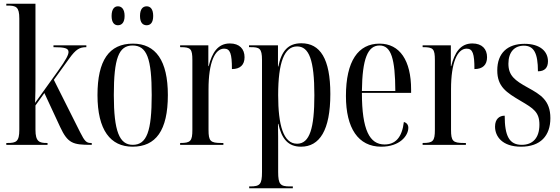

<svg xmlns="http://www.w3.org/2000/svg" viewBox="-20 -780 3015 1034"><path d="M14 0H236V-10H232C192 -10 171 -17 171 -81V-212L219 -279L304 -96C345 -8 373 0 469 0H474V-10H469C446 -10 436 -19 412 -67L270 -350L353 -465C389 -515 409 -526 445 -526V-536H268V-526C329 -526 349 -520 349 -500C349 -486 338 -461 291 -396L169 -226C171 -264 171 -319 171 -354V-760H14V-750H20C67 -750 84 -743 84 -680V-81C84 -17 67 -10 20 -10H14Z M770 -644C790 -644 805 -658 805 -694C805 -731 790 -746 770 -746C749 -746 734 -731 734 -694C734 -658 749 -644 770 -644ZM615 -644C635 -644 651 -658 651 -694C651 -731 635 -746 615 -746C596 -746 581 -731 581 -694C581 -658 596 -644 615 -644ZM694 10C819 10 884 -77 884 -268C884 -453 819 -545 696 -545C567 -545 505 -454 505 -268C505 -79 575 10 694 10ZM695 0C623 0 593 -73 593 -268C593 -465 619 -535 694 -535C771 -535 797 -465 797 -268C797 -74 771 0 695 0Z M950 0H1183V-10H1172C1113 -10 1103 -20 1103 -81V-300C1103 -443 1137 -518 1187 -518C1220 -518 1229 -491 1229 -408C1274 -408 1297 -431 1297 -472C1297 -516 1270 -546 1218 -546C1153 -546 1122 -496 1104 -424H1102V-536H950V-526H953C1007 -526 1016 -517 1016 -456V-81C1016 -20 1006 -10 951 -10H950Z M1322 234H1557V224H1541C1490 224 1478 213 1478 146V27C1478 -21 1478 -65 1477 -113H1479C1497 -32 1532 10 1601 10C1701 10 1759 -78 1759 -274C1759 -464 1704 -547 1603 -547C1532 -547 1496 -506 1479 -422H1477V-536H1321V-526H1330C1377 -526 1391 -520 1391 -457V146C1391 213 1380 224 1327 224H1322ZM1580 -6C1506 -6 1478 -106 1478 -268C1478 -444 1511 -530 1580 -530C1644 -530 1673 -458 1673 -267C1673 -90 1648 -6 1580 -6Z M2033 10C2133 10 2179 -49 2179 -92C2179 -108 2170 -119 2155 -123C2145 -39 2109 -2 2051 -2C1971 -2 1929 -79 1929 -280H2194V-298C2194 -454 2133 -545 2024 -545C1909 -545 1843 -451 1843 -263C1843 -90 1909 10 2033 10ZM2109 -290H1929C1931 -465 1961 -535 2024 -535C2087 -535 2108 -463 2109 -290Z M2256 0H2489V-10H2478C2419 -10 2409 -20 2409 -81V-300C2409 -443 2443 -518 2493 -518C2526 -518 2535 -491 2535 -408C2580 -408 2603 -431 2603 -472C2603 -516 2576 -546 2524 -546C2459 -546 2428 -496 2410 -424H2408V-536H2256V-526H2259C2313 -526 2322 -517 2322 -456V-81C2322 -20 2312 -10 2257 -10H2256Z M2786 10C2891 10 2944 -49 2944 -144C2944 -240 2890 -271 2823 -308C2752 -347 2718 -373 2718 -437C2718 -500 2751 -534 2801 -534C2855 -534 2877 -494 2877 -396C2913 -396 2931 -415 2931 -450C2931 -503 2889 -544 2805 -544C2714 -544 2658 -495 2658 -401C2658 -313 2707 -282 2785 -236C2853 -196 2885 -176 2885 -109C2885 -36 2848 0 2790 0C2723 0 2698 -47 2698 -157C2670 -157 2646 -140 2646 -98C2646 -46 2684 10 2786 10Z"/></svg>

Font: Noto Serif Display ExtraCondensed
Style: Regular
Weight: 400
Width: 2
Designer: Monotype Design Team
Foundry: Monotype Imaging Inc.
Version: Version 2.009